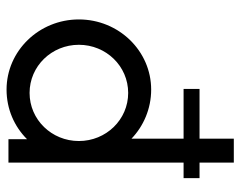

<svg xmlns="http://www.w3.org/2000/svg" viewBox="-92 -615 712 568"><g transform="rotate(90 264.0 -331.0)"><path d="M245.1 5.6C302.8 5.6 354.2 -17.4 391.7 -54.9V0H461.1V-518.1H506.9V-565.3H461.1V-666.7H390.3V-565.3H243.1V-518.1H390.3V-363.9C353.5 -399.3 302.1 -422.2 245.1 -422.2C130.6 -422.2 37.5 -326.4 37.5 -208.3C37.5 -90.3 130.6 5.6 245.1 5.6ZM254.9 -62.5C175.7 -62.5 112.5 -127.8 112.5 -208.3C112.5 -288.9 175.7 -354.2 254.9 -354.2C334 -354.2 397.2 -288.9 397.2 -208.3C397.2 -127.8 334 -62.5 254.9 -62.5Z"/></g></svg>

Font: Afacad
Style: Regular
Weight: 400
Designer: Kristian Moeller
Foundry: Dicotype
Version: Version 1.000